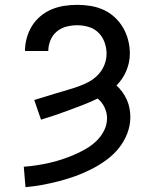

<svg xmlns="http://www.w3.org/2000/svg" viewBox="-20 -548 640 791"><path d="M85 223 78 139Q104 137 130.5 133Q157 129 183.5 123Q210 117 235.5 108.5Q261 100 285.5 89.5Q310 79 333.5 65.5Q357 52 376.5 33.5Q396 15 408.5 -9.5Q421 -34 421 -61Q421 -84 410.5 -106Q400 -128 382 -142Q354 -128 325 -117Q296 -106 267 -95Q238 -84 208.5 -74Q179 -64 149 -55L121 -136Q144 -143 167 -150Q190 -157 212.5 -164Q235 -171 258 -177.5Q281 -184 303.5 -192Q326 -200 347 -211.5Q368 -223 384.5 -240.5Q401 -258 410 -280.5Q419 -303 419 -327Q419 -350 411 -373Q403 -396 386 -413Q369 -430 345.5 -437Q322 -444 298 -444Q276 -444 254 -438.5Q232 -433 214.5 -418.5Q197 -404 188 -382.5Q179 -361 179 -339Q179 -339 179 -339Q179 -339 179 -338H83Q83 -339 83 -339Q83 -339 83 -339Q83 -366 90.5 -392.5Q98 -419 112 -441.5Q126 -464 147 -481.5Q168 -499 193 -509.5Q218 -520 245 -524Q272 -528 298 -528Q326 -528 353.5 -523.5Q381 -519 406.5 -507.5Q432 -496 452.5 -477Q473 -458 487 -434Q501 -410 508 -382.5Q515 -355 515 -328Q515 -291 500.5 -256.5Q486 -222 460 -196Q473 -184 484 -169Q495 -154 502.5 -137Q510 -120 513.5 -102Q517 -84 517 -66Q517 -31 504 2.5Q491 36 468.5 63.5Q446 91 417 112Q388 133 356.5 149Q325 165 292 177Q259 189 224.5 198Q190 207 155.5 213.5Q121 220 85 223Z"/></svg>

Font: Iosevka SS04 Medium Extended
Style: Regular
Weight: 500
Width: 7
Monospace: yes
Designer: Belleve Invis
Foundry: Belleve Invis
Version: Version 19.0.0; ttfautohint (v1.8.4)